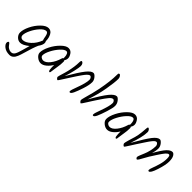

<svg xmlns="http://www.w3.org/2000/svg" viewBox="68 -1793 3043 3043"><g transform="rotate(45 1590.0 -271.0)"><path d="M422 -289Q422 -246 379 -186Q345 -110 298 56Q285 104 267 149Q231 240 156.5 240Q82 240 35.5 204.5Q-11 169 -11 130Q-11 121 -5 110Q1 99 9 99Q17 99 29.5 113.5Q42 128 53.5 145Q65 162 91 176.5Q117 191 143 191Q169 191 183.5 180Q198 169 208 152.5Q218 136 228.5 106.5Q239 77 246 51Q271 -42 285 -87Q200 -17 141 -17Q95 -17 60.5 -52.5Q26 -88 26 -132Q26 -197 68 -284Q110 -371 176 -436.5Q242 -502 298.5 -502Q355 -502 383.5 -448Q412 -394 412 -334V-324Q422 -311 422 -289ZM138 -76Q199 -76 267.5 -139Q336 -202 373 -300Q366 -312 361 -338Q349 -418 328 -435Q319 -443 305 -443Q262 -443 209 -385Q156 -327 120 -252.5Q84 -178 84 -128Q84 -105 100 -90.5Q116 -76 138 -76Z M833 -317Q842 -307 842 -291Q842 -227 831.5 -170Q821 -113 818 -79Q815 -45 811.5 -31Q808 -17 799 -17Q782 -17 777 -49.5Q772 -82 772 -150Q741 -95 693.5 -56Q646 -17 600.5 -17Q555 -17 513 -52Q471 -87 471 -129Q471 -193 515.5 -281.5Q560 -370 627 -436Q694 -502 746 -502Q798 -502 826.5 -459Q855 -416 855 -381.5Q855 -347 833 -317ZM803 -329Q802 -336 802 -362.5Q802 -389 790.5 -416Q779 -443 756 -443Q718 -443 664.5 -385.5Q611 -328 572 -252.5Q533 -177 533 -128Q533 -106 553.5 -91Q574 -76 597 -76Q649 -76 703 -143Q757 -210 785 -308Q788 -325 803 -329Z M1304 -502Q1330 -502 1361.5 -463.5Q1393 -425 1393 -383Q1393 -320 1360.5 -220.5Q1328 -121 1303.5 -69Q1279 -17 1258 -17Q1242 -17 1242 -34Q1242 -51 1250.5 -77.5Q1259 -104 1276 -150Q1335 -307 1335 -379Q1335 -402 1321.5 -418.5Q1308 -435 1298.5 -435Q1289 -435 1281 -431.5Q1273 -428 1263.5 -420Q1254 -412 1245.5 -403.5Q1237 -395 1224.5 -379Q1212 -363 1203 -350.5Q1194 -338 1178.5 -315.5Q1163 -293 1153 -278Q1113 -215 1093 -185.5Q1073 -156 1044 -109Q987 -17 980 -17Q969 -17 956.5 -31.5Q944 -46 944 -56Q944 -66 952 -92Q985 -198 994 -239Q1024 -367 1024 -456Q1024 -503 1042 -503Q1056 -503 1070 -484.5Q1084 -466 1084 -435Q1084 -404 1062.5 -309Q1041 -214 1015 -143Q1131 -342 1195 -422Q1259 -502 1304 -502Z M1587 -745Q1587 -767 1591 -774.5Q1595 -782 1608 -782Q1621 -782 1635 -760Q1649 -738 1649 -714Q1649 -634 1620.5 -469.5Q1592 -305 1532 -136Q1651 -344 1716 -423Q1781 -502 1828 -502Q1852 -502 1883.5 -462.5Q1915 -423 1915 -375Q1915 -327 1883 -226.5Q1851 -126 1826.5 -71.5Q1802 -17 1780 -17Q1764 -17 1764 -34.5Q1764 -52 1773 -80.5Q1782 -109 1799 -156Q1856 -311 1856 -377Q1856 -399 1842.5 -414.5Q1829 -430 1817 -430Q1788 -430 1751.5 -385Q1715 -340 1675 -279.5Q1635 -219 1631.5 -214Q1628 -209 1623 -201Q1618 -193 1605 -173.5Q1592 -154 1563 -107Q1507 -17 1501 -17Q1491 -17 1478 -31.5Q1465 -46 1465 -58.5Q1465 -71 1477 -116Q1526 -288 1545 -386Q1587 -599 1587 -745Z M2323 -317Q2332 -307 2332 -291Q2332 -227 2321.5 -170Q2311 -113 2308 -79Q2305 -45 2301.5 -31Q2298 -17 2289 -17Q2272 -17 2267 -49.5Q2262 -82 2262 -150Q2231 -95 2183.5 -56Q2136 -17 2090.5 -17Q2045 -17 2003 -52Q1961 -87 1961 -129Q1961 -193 2005.5 -281.5Q2050 -370 2117 -436Q2184 -502 2236 -502Q2288 -502 2316.5 -459Q2345 -416 2345 -381.5Q2345 -347 2323 -317ZM2293 -329Q2292 -336 2292 -362.5Q2292 -389 2280.5 -416Q2269 -443 2246 -443Q2208 -443 2154.5 -385.5Q2101 -328 2062 -252.5Q2023 -177 2023 -128Q2023 -106 2043.5 -91Q2064 -76 2087 -76Q2139 -76 2193 -143Q2247 -210 2275 -308Q2278 -325 2293 -329Z M3075 -502Q3101 -502 3123 -466Q3145 -430 3145 -355.5Q3145 -281 3102.5 -149Q3060 -17 3025 -17Q3009 -17 3009 -37Q3009 -57 3028.5 -107.5Q3048 -158 3068 -227.5Q3088 -297 3088 -366Q3088 -435 3062 -435Q3047 -435 3034 -424Q3021 -413 3013 -405Q3005 -397 2993.5 -381Q2982 -365 2973 -353Q2964 -341 2949 -318Q2934 -295 2923.5 -279Q2913 -263 2894.5 -233.5Q2876 -204 2865 -188Q2854 -172 2830 -126Q2774 -17 2758 -17Q2750 -17 2741 -27Q2732 -37 2732 -48.5Q2732 -60 2746 -96Q2760 -132 2777.5 -172Q2795 -212 2809 -270Q2823 -328 2823 -379Q2823 -402 2809.5 -418.5Q2796 -435 2786 -435Q2776 -435 2768.5 -432Q2761 -429 2752 -421.5Q2743 -414 2735 -405.5Q2727 -397 2715.5 -382Q2704 -367 2694.5 -354Q2685 -341 2671 -319.5Q2657 -298 2645.5 -281Q2634 -264 2616 -236Q2598 -208 2580.5 -182Q2563 -156 2534 -109Q2477 -17 2470 -17Q2459 -17 2446.5 -31.5Q2434 -46 2434 -55.5Q2434 -65 2436.5 -77Q2439 -89 2444 -107.5Q2449 -126 2454 -144Q2469 -189 2486 -249.5Q2503 -310 2509.5 -378.5Q2516 -447 2517.5 -475Q2519 -503 2531 -503Q2545 -503 2559 -484.5Q2573 -466 2573 -445Q2573 -338 2501 -132Q2622 -345 2683.5 -423.5Q2745 -502 2793 -502Q2816 -502 2847 -463.5Q2878 -425 2878 -378.5Q2878 -332 2857 -260Q2933 -396 2982.5 -449Q3032 -502 3075 -502Z"/></g></svg>

Font: Kalam Light
Style: Regular
Weight: 300
Version: Version 2.001;PS 1.0;hotconv 1.0.79;makeotf.lib2.5.61930; tt